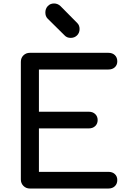

<svg xmlns="http://www.w3.org/2000/svg" viewBox="-20 -1085 740 1105"><path d="M152 0Q130 0 115 -15Q100 -30 100 -52V-729Q100 -752 115 -766.5Q130 -781 152 -781H604Q627 -781 641 -767.5Q655 -754 655 -732Q655 -711 641 -698Q627 -685 604 -685H204V-442H491Q514 -442 528 -428.5Q542 -415 542 -394Q542 -373 528 -359.5Q514 -346 491 -346H204V-96H604Q627 -96 641 -83Q655 -70 655 -49Q655 -27 641 -13.5Q627 0 604 0ZM387 -867Q365 -867 352 -881L254 -978Q241 -991 241 -1013Q241 -1035 255 -1050Q269 -1065 291 -1065Q312 -1065 328 -1050L425 -952Q438 -939 438 -918Q438 -896 423.5 -881.5Q409 -867 387 -867Z"/></svg>

Font: Comfortaa
Style: Bold
Weight: 700
Designer: Johan Aakerlund
Foundry: Johan Aakerlund
Version: Version 3.104; ttfautohint (v1.8.1.43-b0c9)